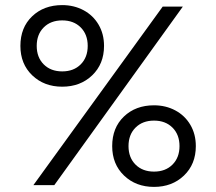

<svg xmlns="http://www.w3.org/2000/svg" viewBox="-20 -726 848 753"><path d="M60 -546Q60 -618 106 -662Q152 -706 224 -706Q270 -706 307.5 -686Q345 -666 366.5 -629.5Q388 -593 388 -546Q388 -475 341.5 -430.5Q295 -386 224 -386Q153 -386 106.5 -430.5Q60 -475 60 -546ZM324 -546Q324 -591 296.5 -618.5Q269 -646 224 -646Q179 -646 151.5 -618.5Q124 -591 124 -546Q124 -501 151.5 -473.5Q179 -446 224 -446Q269 -446 296.5 -473.5Q324 -501 324 -546ZM420 -153Q420 -225 466 -269Q512 -313 584 -313Q630 -313 667.5 -293Q705 -273 726.5 -236.5Q748 -200 748 -153Q748 -82 701.5 -37.5Q655 7 584 7Q513 7 466.5 -37.5Q420 -82 420 -153ZM684 -153Q684 -198 656.5 -225.5Q629 -253 584 -253Q539 -253 511.5 -225.5Q484 -198 484 -153Q484 -108 511.5 -80.5Q539 -53 584 -53Q629 -53 656.5 -80.5Q684 -108 684 -153ZM618 -700H697L193 0H111Z"/></svg>

Font: Tilda Sans
Style: Regular
Weight: 400
Designer: ParaType Ltd
Foundry: ParaType Ltd
Version: Version 1.002W